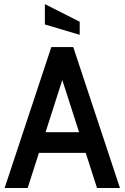

<svg xmlns="http://www.w3.org/2000/svg" viewBox="-20 -934 620 954"><path d="M427.5 -174.5H152V-277H427.5ZM275.5 -580H303.5L117.5 0H3L235 -700H344L576 0H462ZM376 -761 203 -812.5V-913.5L376 -826Z"/></svg>

Font: Cabin SemiCondensed SemiBold
Style: Regular
Weight: 600
Width: 4
Designer: Pablo Impallari
Foundry: Pablo Impallari. http://www.impallari.com Igino Marini. http://www.ikern.com
Version: Version 3.001